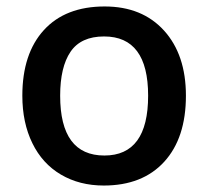

<svg xmlns="http://www.w3.org/2000/svg" viewBox="-20 -570 651 600"><path d="M561 -271Q561 -138.7 493.2 -64.5Q425.3 9.8 304.2 9.8Q228.5 9.8 170.4 -24.4Q112.3 -58.6 81.1 -122.6Q49.8 -186.5 49.8 -271Q49.8 -402.3 117.2 -476.1Q184.6 -549.8 307.1 -549.8Q424.3 -549.8 492.7 -474.4Q561 -398.9 561 -271ZM168 -271Q168 -84 306.2 -84Q442.9 -84 442.9 -271Q442.9 -456.1 305.2 -456.1Q232.9 -456.1 200.4 -408.2Q168 -360.4 168 -271Z"/></svg>

Font: f0_41264          
Style: Regular
Weight: 600
Foundry: Ascender Corporation
Version: Version 1.10